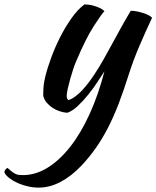

<svg xmlns="http://www.w3.org/2000/svg" viewBox="-114 -494 713 875"><path d="M473 -155Q450 -82 427 -22Q404 38 378 88.5Q352 139 322 181.5Q292 224 256 262Q210 310 161 335.5Q112 361 63 361Q38 361 13.5 355.5Q-11 350 -32.5 340.5Q-54 331 -70.5 318.5Q-87 306 -94 292Q-94 280 -80 271Q-68 282 -60 288Q-52 294 -44.5 298Q-37 302 -28.5 303Q-20 304 -9 304Q48 304 102.5 270.5Q157 237 205.5 175.5Q254 114 294 26.5Q334 -61 362 -169Q349 -149 330 -120Q311 -91 288 -62.5Q265 -34 240.5 -11Q216 12 193 20Q177 19 159.5 13.5Q142 8 126.5 -2Q111 -12 99 -26Q87 -40 83 -58Q83 -87 85 -104.5Q87 -122 92 -143Q101 -181 118.5 -229Q136 -277 159.5 -323.5Q183 -370 211.5 -410.5Q240 -451 271 -474Q279 -474 291 -472.5Q303 -471 316 -467Q329 -463 341 -457.5Q353 -452 362 -443Q351 -433 314 -376Q277 -319 232 -212Q227 -201 220 -180Q213 -159 206.5 -136Q200 -113 195 -91Q190 -69 190 -56Q190 -48 192.5 -44Q195 -40 197 -38Q215 -41 245 -67.5Q275 -94 313 -150Q337 -186 357 -221.5Q377 -257 396.5 -293Q416 -329 437 -367Q458 -405 482 -445Q495 -445 510 -442Q525 -439 539 -434.5Q553 -430 563.5 -424.5Q574 -419 579 -413Q548 -347 521 -284Q494 -221 473 -155Z"/></svg>

Font: Kaushan Script
Style: Regular
Weight: 400
Designer: Pablo Impallari
Foundry: Pablo Impallari
Version: Version 1.002